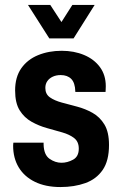

<svg xmlns="http://www.w3.org/2000/svg" viewBox="-20 -743 496 775"><path d="M224 12Q164 12 121 -9Q78 -30 55.5 -67.5Q33 -105 33 -155Q33 -159 33.5 -163Q34 -167 34 -167H156V-160Q157 -118 180 -102Q203 -86 228 -86Q252 -86 275 -98.5Q298 -111 298 -143Q298 -171 279.5 -185.5Q261 -200 231.5 -208.5Q202 -217 169.5 -226Q137 -235 107.5 -251.5Q78 -268 59.5 -297.5Q41 -327 41 -378Q41 -432 66 -467.5Q91 -503 134 -520.5Q177 -538 229 -538Q279 -538 319.5 -521Q360 -504 383.5 -472Q407 -440 407 -395Q407 -387 406.5 -380Q406 -373 406 -372H284V-374Q283 -409 267.5 -424.5Q252 -440 225 -440Q207 -440 193 -433.5Q179 -427 171 -415.5Q163 -404 163 -388Q163 -363 181.5 -350Q200 -337 229.5 -329Q259 -321 291.5 -312.5Q324 -304 353.5 -287.5Q383 -271 401.5 -240.5Q420 -210 420 -158Q420 -94 394.5 -57Q369 -20 324.5 -4Q280 12 224 12ZM179 -588 93 -723H183L228 -654L272 -723H362L277 -588Z"/></svg>

Font: Archivo Narrow
Style: Bold
Weight: 700
Designer: Hector Gatti
Foundry: Omnibus-Type
Version: Version 3.002